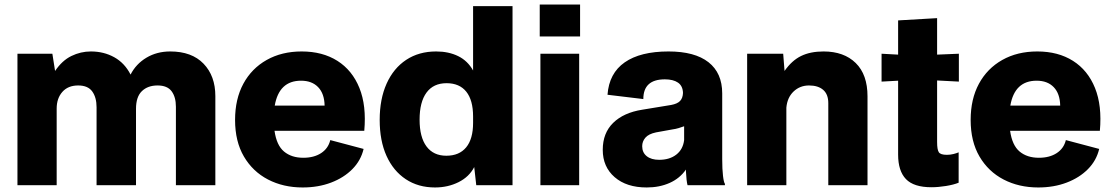

<svg xmlns="http://www.w3.org/2000/svg" viewBox="-20 -817 4904 847"><path d="M57 0V-580H211L223 -504Q254 -550 295 -570Q336 -590 381 -590Q438 -590 484 -564.5Q530 -539 556 -488Q580 -535 626 -562.5Q672 -590 731 -590Q826 -590 878 -536Q930 -482 930 -393V0H756V-346Q756 -389 737 -414.5Q718 -440 675 -440Q632 -440 606 -415Q580 -390 580 -337V0H406V-344Q406 -387 387 -413.5Q368 -440 325 -440Q280 -440 255 -411.5Q230 -383 230 -338V0Z M1315 10Q1230 10 1162.5 -25Q1095 -60 1056 -126.5Q1017 -193 1017 -288Q1017 -380 1053.5 -447.5Q1090 -515 1156.5 -552.5Q1223 -590 1311 -590Q1403 -590 1468.5 -548.5Q1534 -507 1565.5 -429Q1597 -351 1587 -240H1191Q1200 -176 1233 -148.5Q1266 -121 1318 -121Q1365 -121 1396.5 -141.5Q1428 -162 1437 -199L1584 -160Q1572 -109 1534.5 -71Q1497 -33 1440.5 -11.5Q1384 10 1315 10ZM1308 -461Q1211 -461 1192 -351H1412Q1411 -404 1383.5 -432.5Q1356 -461 1308 -461Z M1655 -288Q1655 -380 1685.5 -448Q1716 -516 1772 -553Q1828 -590 1904 -590Q1959 -590 2001 -569.5Q2043 -549 2067 -506V-790H2241V0H2081L2072 -80Q2050 -37 2003 -13.5Q1956 10 1899 10Q1825 10 1770 -26.5Q1715 -63 1685 -129.5Q1655 -196 1655 -288ZM1831 -289Q1831 -212 1861.5 -171Q1892 -130 1949 -130Q2006 -130 2036.5 -167Q2067 -204 2067 -275V-303Q2067 -375 2037 -412.5Q2007 -450 1950 -450Q1892 -450 1861.5 -408.5Q1831 -367 1831 -289Z M2364 0V-580H2535V0ZM2361 -656V-797H2539V-656Z M2833 10Q2744 10 2691.5 -35.5Q2639 -81 2639 -156Q2639 -230 2685 -275Q2731 -320 2813 -333L2941 -354Q2968 -359 2980 -371.5Q2992 -384 2993 -407Q2992 -438 2971 -452.5Q2950 -467 2913 -467Q2818 -467 2818 -380L2660 -399Q2667 -494 2736 -542Q2805 -590 2929 -590Q3045 -590 3105.5 -542.5Q3166 -495 3166 -405V-115Q3166 -70 3169.5 -41Q3173 -12 3178 -6V0H3013Q3008 -19 3006 -61V-69Q2979 -30 2934 -10Q2889 10 2833 10ZM2888 -112Q2934 -112 2963.5 -135Q2993 -158 2998 -199V-260Q2987 -256 2974 -252Q2961 -248 2946 -246L2874 -233Q2841 -226 2827 -209.5Q2813 -193 2813 -172Q2813 -144 2833 -128Q2853 -112 2888 -112Z M3276 0V-580H3435L3441 -504Q3473 -550 3514 -570Q3555 -590 3613 -590Q3703 -590 3755 -539Q3807 -488 3807 -392V0H3634V-362Q3634 -401 3611.5 -420.5Q3589 -440 3549 -440Q3509 -440 3481 -413.5Q3453 -387 3449 -342V0Z M4089 9Q4011 9 3976.5 -27Q3942 -63 3942 -135V-461L3869 -457V-580L3942 -576V-727L4114 -737V-576L4210 -580V-457L4114 -462V-190Q4114 -157 4121.5 -145.5Q4129 -134 4157 -134Q4172 -134 4186 -137.5Q4200 -141 4209 -145V-11Q4187 -2 4153 3.5Q4119 9 4089 9Z M4560 10Q4475 10 4407.5 -25Q4340 -60 4301 -126.5Q4262 -193 4262 -288Q4262 -380 4298.5 -447.5Q4335 -515 4401.5 -552.5Q4468 -590 4556 -590Q4648 -590 4713.5 -548.5Q4779 -507 4810.5 -429Q4842 -351 4832 -240H4436Q4445 -176 4478 -148.5Q4511 -121 4563 -121Q4610 -121 4641.5 -141.5Q4673 -162 4682 -199L4829 -160Q4817 -109 4779.5 -71Q4742 -33 4685.5 -11.5Q4629 10 4560 10ZM4553 -461Q4456 -461 4437 -351H4657Q4656 -404 4628.5 -432.5Q4601 -461 4553 -461Z"/></svg>

Font: BDO Grotesk ExtraBold
Style: Regular
Weight: 800
Designer: Deni Anggara
Foundry: Lokal Container
Version: Version 2.000